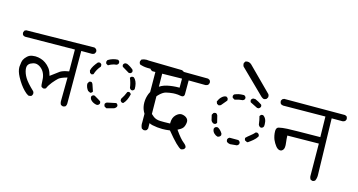

<svg xmlns="http://www.w3.org/2000/svg" viewBox="-80 -1084 2685 1441"><g transform="rotate(15 1262.0 -363.5)"><path d="M437.5 -64Q439.9 -63.5 441.4 -63.5Q442.9 -63.5 444.3 -63.5Q445.8 -63.5 448.2 -64Q450.7 -64.5 452.6 -65.4Q457 -66.9 460.9 -69.3Q468.3 -79.1 468.3 -91.8L467.3 -500.5H551.8Q561.5 -501.5 569.8 -507.8L576.7 -521Q577.1 -522.9 577.1 -524.9Q577.1 -535.6 570.3 -543.5L556.6 -551.3L28.3 -543.5L16.1 -537.6L10.3 -524.4Q9.8 -522 9.8 -519.5Q9.8 -508.8 15.6 -502Q23.4 -495.6 33.2 -494.6L418.5 -498.5L419.4 -329.1Q397.9 -325.7 387.2 -322.5Q376.5 -319.3 370.6 -316.9Q358.9 -312.5 351.1 -307.1Q330.6 -292.5 285.6 -258.3Q280.8 -276.4 277.1 -285.2Q273.4 -293.9 271 -298.3Q268.6 -302.7 266.4 -306.4Q264.2 -310.1 261.2 -314Q253.9 -323.2 244.6 -332.5Q226.1 -349.6 208 -358.2Q189.9 -366.7 168 -370.6Q157.2 -372.6 146 -372.6Q134.8 -372.6 122.6 -370.6Q99.6 -367.2 84 -352.1Q67.9 -337.4 60.5 -322Q53.2 -306.6 50.3 -271Q49.8 -267.6 49.8 -263.7Q49.8 -231.4 71.3 -191.4Q101.1 -135.7 135.3 -101.6Q152.8 -83.5 169.4 -74.7Q172.9 -74.2 176.3 -74.2Q187.5 -74.2 195.8 -80.1L201.7 -92.8Q202.1 -95.7 202.1 -97.2Q202.1 -98.6 201.9 -100.8Q201.7 -103 201.2 -106Q199.7 -111.8 195.8 -116.2Q144 -165 124.5 -197Q105 -229 100.6 -261.2Q100.1 -266.1 100.1 -272Q100.1 -277.8 101.6 -284.2Q106.4 -300.8 123.5 -310.1Q143.1 -320.3 159.7 -320.3Q165 -320.3 170.4 -319.3Q192.9 -314 211.4 -295.4Q243.7 -263.2 243.7 -201.7Q243.7 -173.8 249.5 -162.6L262.2 -155.8Q264.2 -155.3 266.4 -155.3Q268.6 -155.3 271.5 -155.8Q278.3 -156.7 284.2 -161.6Q294.4 -186.5 315.9 -212.9Q337.9 -239.3 353.5 -253.4Q370.1 -267.6 414.1 -279.8L419.4 -281.2L417.5 -95.7Q417.5 -82 424.8 -69.8Z M1076.2 -47.9Q1087.9 -47.9 1096.2 -54.7L1103 -68.4L1098.1 -504.4H1228.5Q1239.3 -505.4 1248.5 -511.7L1255.4 -525.9Q1255.9 -527.8 1255.9 -530.3Q1255.9 -542 1249 -550.3L1235.4 -557.1L976.1 -562Q966.8 -563.5 958.5 -563.5Q938 -563.5 920.4 -555.2L913.6 -541Q913.1 -538.6 913.1 -535.2Q913.1 -531.7 914.6 -526.9Q916 -522 919.4 -517.6Q946.8 -507.3 978.3 -506.3Q1009.8 -505.4 1041 -505.4H1045.4L1048.3 -100.6L1047.9 -93.3Q1047.9 -72.3 1057.6 -55.2L1071.8 -48.3Q1073.7 -47.9 1076.2 -47.9ZM835.4 -177.7Q831.5 -186.5 822.8 -190.9Q788.6 -183.1 753.4 -176.3Q743.7 -172.4 739.7 -163.1Q739.7 -161.6 739.7 -158.4Q739.7 -155.3 741 -150.6Q742.2 -146 745.1 -142.1L761.2 -133.8Q814 -147.9 814.9 -148.4Q815.9 -148.9 816.9 -149.2Q817.9 -149.4 818.6 -149.9Q819.3 -150.4 820.3 -150.9Q821.3 -151.4 822 -151.9Q822.8 -152.3 823.5 -152.8Q824.2 -153.3 824.7 -153.8Q831.1 -158.7 835.4 -167ZM627.4 -186.5Q627.4 -171.4 640.6 -159.2Q656.2 -145 680.7 -140.1L691.4 -141.1Q700.7 -145 704.6 -154.3Q705.1 -157.2 705.1 -158.9Q705.1 -160.6 704.8 -162.1Q704.6 -163.6 704.3 -165Q704.1 -166.5 703.6 -168Q702.6 -170.4 701.2 -172.4Q687.5 -182.1 651.4 -202.6H640.6Q631.3 -198.7 627.4 -189.5Q627.4 -188 627.4 -186.5ZM872.6 -204.6Q898.4 -229 910.6 -282.7Q906.2 -291.5 897.5 -295.4Q895 -295.9 893.1 -295.9Q886.2 -295.9 881.3 -292.5Q868.2 -259.8 849.1 -231V-217.8Q853 -209.5 862.3 -204.6ZM597.2 -295.9Q589.4 -295.9 583.5 -292L574.7 -275.4Q576.2 -246.6 594.7 -224.1L612.3 -215.3L618.2 -216.3Q627 -220.2 630.9 -228.5Q621.6 -253.9 615.7 -273.4Q610.8 -291 601.6 -295.4Q599.1 -295.9 597.2 -295.9ZM884.8 -412.6Q876 -408.7 872.1 -400.4Q887.2 -365.7 892.1 -327.1Q896 -317.9 905.3 -314H916Q925.3 -318.4 929.2 -327.1Q929.2 -375 910.6 -399.9Q904.8 -408.2 897.5 -412.6ZM627 -451.7Q624.5 -452.1 622.8 -452.1Q621.1 -452.1 618.7 -451.7Q613.3 -451.2 609.4 -448.2Q595.2 -431.6 584 -414.1Q572.8 -396.5 567.9 -376L573.7 -358.4L588.4 -350.6L601.1 -356Q612.8 -394.5 640.1 -425.3V-439.5Q636.2 -447.8 627 -451.7ZM878.4 -450.2Q878.4 -459.5 874.5 -464.8Q850.6 -485.4 824.2 -496.6H809.6Q800.3 -492.7 796.4 -483.4Q795.9 -481 795.9 -479Q795.9 -471.7 799.8 -466.3L853.5 -434.1H865.2Q874.5 -438 878.4 -447.3Q878.4 -448.7 878.4 -450.2ZM764.2 -495.1Q760.3 -504.4 751 -508.3Q711.4 -507.8 675.3 -485.4L670.4 -475.1Q669.9 -472.7 669.9 -470.7Q669.9 -462.4 673.8 -456.5L688.5 -448.2Q717.3 -466.3 750 -469.2Q760.3 -473.1 764.2 -483.4Z M1251.5 -495.6V-425.3H1247.1Q1199.7 -425.3 1156.5 -415.8Q1113.3 -406.2 1082.5 -379.2Q1051.8 -352.1 1038.1 -319.8Q1024.4 -286.1 1024.4 -250Q1024.4 -213.9 1038.8 -184.3Q1053.2 -154.8 1076.7 -130.4Q1099.1 -106.4 1128.4 -100.6Q1167.5 -92.3 1206.5 -92.3Q1232.4 -92.3 1264.6 -96.7Q1351.6 9.8 1381.3 19Q1393.1 17.1 1403.8 10.7Q1410.6 -2 1410.6 -2.4Q1410.6 -17.1 1387.2 -35.2Q1360.8 -55.7 1320.8 -112.8L1317.9 -116.7Q1332.5 -124.5 1340.3 -129.4Q1351.1 -136.7 1356.4 -143.6Q1366.7 -156.2 1370.6 -180.7Q1371.6 -186 1371.6 -191.4Q1371.6 -208 1360.4 -218.8Q1347.2 -232.4 1323.2 -235.8Q1319.8 -236.3 1316.9 -236.3Q1296.4 -236.3 1275.4 -215.8Q1252.4 -192.4 1252.4 -154.3Q1252.4 -152.8 1252.4 -147Q1224.1 -146 1206.3 -146Q1188.5 -146 1173.8 -146.5Q1143.1 -147.9 1122.6 -163.1Q1102.1 -177.7 1091.3 -195.6Q1080.6 -213.4 1078.6 -253.9Q1078.6 -256.3 1078.6 -258.8Q1078.6 -296.9 1107.4 -326.2Q1137.2 -357.4 1162.1 -363.5Q1187 -369.6 1215.8 -372.1Q1224.6 -372.6 1232.9 -372.6Q1253.4 -372.6 1272.5 -368.7Q1277.8 -367.7 1280.3 -367.7Q1282.7 -367.7 1284.4 -367.7Q1286.1 -367.7 1288.1 -368.2Q1290 -368.7 1292 -369.1Q1302.2 -373 1303.2 -387.7V-495.6L1433.6 -494.6Q1444.3 -495.6 1453.6 -502L1460.4 -516.1Q1460.9 -518.1 1460.9 -520.5Q1460.9 -531.7 1454.1 -539.6L1440.4 -546.4Q1181.6 -548.8 1126.7 -548.8Q1071.8 -548.8 1064 -548.3Q1034.2 -547.4 1009.3 -536.6L1002.4 -523.4Q1002.4 -522 1002.4 -521Q1002.4 -506.8 1008.8 -498.5L1022.5 -491.7Z M1793.5 -145.5Q1789.6 -154.8 1779.3 -159.7H1710.9Q1700.7 -154.8 1696.8 -145.5Q1696.3 -142.6 1696.3 -140.1Q1696.3 -131.3 1700.7 -124Q1711.9 -115.7 1726.6 -113.8L1779.3 -118.7Q1789.1 -123.5 1793.5 -132.8ZM1578.6 -193.8Q1578.6 -173.8 1594.7 -158.7Q1607.4 -147 1621.1 -144L1630.4 -146Q1640.1 -149.9 1645 -159.2V-171.9Q1638.2 -185.5 1626 -197.3Q1616.2 -207 1606.4 -211.4Q1604 -211.9 1601.1 -211.9Q1591.8 -211.9 1584.5 -206.1L1578.6 -195.3Q1578.6 -194.3 1578.6 -193.8ZM1918.5 -235.4Q1913.6 -245.6 1904.3 -249.5H1891.6Q1876.5 -232.4 1857.9 -218.3Q1839.4 -204.1 1824.7 -189.5Q1824.2 -187.5 1824.2 -185.8Q1824.2 -184.1 1824.7 -181.6Q1825.2 -175.8 1828.1 -170.4L1845.7 -161.6L1852.1 -162.6Q1870.1 -174.8 1888.2 -189.9Q1906.2 -204.6 1918.5 -224.1ZM1579.1 -231Q1587.9 -234.9 1591.8 -243.7Q1584.5 -271 1578.6 -297.4Q1574.7 -307.1 1565.4 -312Q1564 -312 1563 -312Q1552.7 -312 1546.4 -307.6L1537.1 -291.5L1546.4 -251.5Q1552.2 -237.3 1567.4 -231ZM1899.4 -388.2Q1889.6 -383.3 1885.7 -374.5Q1894 -344.2 1897.9 -311.5Q1901.9 -300.3 1913.1 -294.4H1924.8Q1935.1 -298.3 1939 -308.6Q1939.9 -316.4 1939.9 -323.7Q1939.9 -370.1 1910.6 -388.2ZM1605.5 -451.7Q1589.4 -451.7 1571.3 -434.1Q1556.6 -419.4 1547.9 -397.5L1554.2 -380.9L1569.8 -373L1584.5 -378.9L1622.6 -424.3V-437.5Q1617.7 -447.8 1608.4 -451.7Q1606.9 -451.7 1605.5 -451.7ZM1878.4 -443.4Q1878.9 -445.8 1878.9 -447.8Q1878.9 -449.7 1878.9 -451.7Q1878.4 -457 1875 -461.4Q1849.6 -478.5 1823.2 -489.7H1805.7Q1796.4 -485.4 1791.5 -475.6Q1791.5 -474.1 1791.5 -473.1Q1791.5 -463.9 1795.9 -457.5L1852.5 -429.2H1864.3Q1874.5 -434.1 1878.4 -443.4ZM1727.1 -496.6Q1690.4 -496.6 1659.2 -481.9L1653.8 -472.2Q1653.3 -469.7 1653.3 -467.8Q1653.3 -460 1657.2 -454.6L1673.3 -445.3Q1703.1 -455.6 1734.4 -457.5Q1744.6 -461.4 1748.5 -470.7V-482.4Q1744.6 -492.7 1734.4 -496.6Q1730.5 -496.6 1727.1 -496.6ZM1912.1 -526.9Q1912.6 -531.2 1912.6 -534.7Q1912.6 -543.9 1907.7 -550.8L1724.6 -733.9Q1710.4 -746.1 1694.8 -746.1Q1686.5 -746.1 1677.7 -742.7L1669.4 -729Q1668.9 -726.6 1668.9 -724.1Q1668.9 -712.4 1674.3 -703.1L1863.3 -518.1Q1873 -509.3 1884.3 -506.3Q1894 -507.3 1903.8 -513.2Z M2391.6 -8.3Q2394 -7.8 2397.2 -7.8Q2400.4 -7.8 2405 -9.5Q2409.7 -11.2 2414.6 -15.1Q2424.3 -34.7 2424.3 -57.6L2413.6 -498.5H2498Q2507.8 -499.5 2517.1 -505.9L2523.9 -519.5Q2523.9 -520.5 2523.9 -523.7Q2523.9 -526.9 2522.5 -532.2Q2521 -537.6 2517.6 -542.5L2503.9 -548.3L2031.2 -547.4L2018.1 -540.5L2011.2 -528.3Q2011.2 -526.9 2011.2 -523.2Q2011.2 -519.5 2012.7 -514.2Q2014.2 -508.8 2017.6 -503.9Q2025.4 -498.5 2036.6 -496.6L2364.7 -499.5L2367.7 -340.3Q2150.4 -338.4 2112.1 -336.4Q2073.7 -334.5 2048.8 -328.6Q2041 -327.1 2036.6 -322.3Q2028.3 -314 2028.3 -295.9Q2028.3 -278.8 2031.7 -262Q2035.2 -245.1 2040.5 -231.9Q2051.8 -206.5 2066.4 -188Q2083.5 -166 2102.5 -166Q2112.8 -166 2120.1 -173.8Q2129.9 -183.1 2131.3 -199.2Q2131.8 -205.6 2131.8 -214.8Q2131.8 -224.1 2129.2 -241.2Q2126.5 -258.3 2125.5 -287.6L2369.6 -290.5L2371.6 -36.1Q2372.6 -25.4 2378.9 -14.2Z"/></g></svg>

Font: Bakudai
Style: Light
Weight: 300
Version: Version 1.48